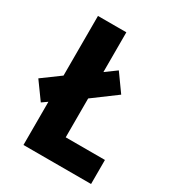

<svg xmlns="http://www.w3.org/2000/svg" viewBox="-189 -817 839 920"><g transform="rotate(30 231.0 -357.0)"><path d="M82 0H456V-133H239V-348L367 -443L299 -538L239 -494V-714H82V-384L-16 -312L52 -218L82 -239Z"/></g></svg>

Font: Noto Sans Gurmukhi Condensed ExtraBold
Style: Regular
Weight: 800
Width: 3
Designer: Jelle Bosma - Monotype Design Team
Foundry: Monotype Imaging Inc.
Version: Version 2.004